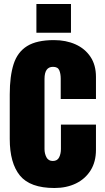

<svg xmlns="http://www.w3.org/2000/svg" viewBox="-20 -943 531 971"><path d="M255.4 7.8Q132.3 7.8 80.8 -55.2Q29.3 -118.2 29.3 -240.2V-465.8Q29.3 -557.6 48.8 -618.7Q68.4 -679.7 117.2 -710Q166 -740.2 252.9 -740.2Q313.5 -740.2 361.6 -718.8Q409.7 -697.3 437.5 -655.8Q465.3 -614.3 465.3 -554.2V-442.4H287.1V-544.9Q287.1 -570.3 279.8 -587.6Q272.5 -605 248 -605Q205.1 -605 205.1 -543.9V-189Q205.1 -166.5 214.8 -147.7Q224.6 -128.9 247.1 -128.9Q270 -128.9 279.1 -147.2Q288.1 -165.5 288.1 -189.9V-313H465.3V-185.1Q465.3 -124.5 438.2 -81.3Q411.1 -38.1 363.8 -15.1Q316.4 7.8 255.4 7.8ZM164.1 -777.3V-922.9H338.9V-777.3Z"/></svg>

Font: webenart
Style: Regular
Weight: 400
Designer: Vernon Adams
Foundry: Vernon Adams
Version: Version 2.116; ttfautohint (v1.8.3)